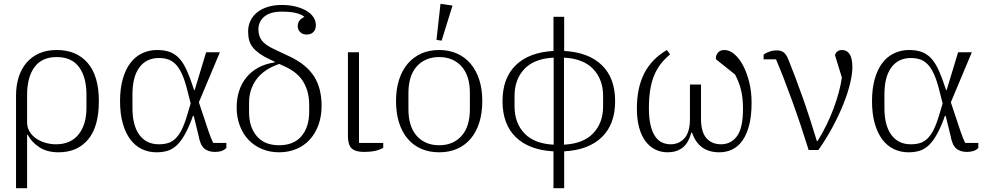

<svg xmlns="http://www.w3.org/2000/svg" viewBox="-20 -786 5172 1006"><path d="M64 -285Q64 -338 78 -382Q92 -426 119 -457.5Q146 -489 185.5 -506.5Q225 -524 277 -524Q381 -524 439.5 -456Q498 -388 498 -256Q498 -122 441.5 -55Q385 12 287 12Q226 12 185.5 -15Q145 -42 125 -80H122V200H64ZM274 -30Q350 -30 391.5 -81.5Q433 -133 433 -221V-291Q433 -381 394.5 -434Q356 -487 277 -487Q199 -487 160.5 -434Q122 -381 122 -289V-145Q122 -118 135 -96.5Q148 -75 169 -60.5Q190 -46 217.5 -38Q245 -30 274 -30Z M1166 -11Q1147 10 1106 10Q1071 10 1050 -8Q1029 -26 1020 -77L995 -179H991L983 -157Q963 -105 943 -72Q923 -39 901.5 -20.5Q880 -2 855 5Q830 12 800 12Q759 12 724 -4.5Q689 -21 663.5 -54.5Q638 -88 623.5 -138.5Q609 -189 609 -256Q609 -323 623.5 -373Q638 -423 663.5 -456.5Q689 -490 725 -507Q761 -524 803 -524Q835 -524 861 -516.5Q887 -509 908.5 -490.5Q930 -472 947.5 -439.5Q965 -407 982 -358L997 -314H1000L1060 -512H1132L1022 -250L1073 -97Q1079 -80 1085 -64.5Q1091 -49 1097 -37H1166ZM961 -315Q949 -363 934.5 -395.5Q920 -428 902.5 -447Q885 -466 863 -474Q841 -482 813 -482Q747 -482 710.5 -433Q674 -384 674 -291V-221Q674 -128 710.5 -79Q747 -30 812 -30Q839 -30 860.5 -36.5Q882 -43 900 -60.5Q918 -78 933 -108.5Q948 -139 962 -187L979 -244Z M1442 12Q1394 12 1353 -5Q1312 -22 1282.5 -53Q1253 -84 1236.5 -127.5Q1220 -171 1220 -223Q1220 -270 1233 -310Q1246 -350 1271.5 -381Q1297 -412 1334 -432Q1371 -452 1419 -459V-463L1393 -475Q1361 -490 1339.5 -505.5Q1318 -521 1304.5 -538Q1291 -555 1285.5 -575.5Q1280 -596 1280 -621Q1280 -651 1292 -676.5Q1304 -702 1326.5 -720.5Q1349 -739 1382 -749.5Q1415 -760 1456 -760Q1497 -760 1530 -751.5Q1563 -743 1586.5 -729Q1610 -715 1622.5 -695.5Q1635 -676 1635 -655Q1635 -631 1622 -618Q1609 -605 1587 -605Q1566 -605 1553 -617.5Q1540 -630 1540 -649Q1540 -681 1574 -697V-699Q1556 -712 1528.5 -718.5Q1501 -725 1455 -725Q1396 -725 1365 -699Q1334 -673 1334 -632Q1334 -597 1352 -573.5Q1370 -550 1417 -528L1500 -489Q1587 -447 1626 -385Q1665 -323 1665 -232Q1665 -176 1648.5 -131Q1632 -86 1602.5 -54Q1573 -22 1532 -5Q1491 12 1442 12ZM1442 -25Q1519 -25 1559.5 -72.5Q1600 -120 1600 -200V-237Q1600 -304 1571 -354.5Q1542 -405 1476 -436L1443 -451Q1362 -423 1323.5 -370Q1285 -317 1285 -248V-198Q1285 -120 1325.5 -72.5Q1366 -25 1442 -25Z M1861 -512V-37H1988V-12Q1953 10 1888 10Q1842 10 1822.5 -8.5Q1803 -27 1803 -73V-512Z M2281 -25Q2321 -25 2351 -39Q2381 -53 2401.5 -77.5Q2422 -102 2432 -136.5Q2442 -171 2442 -213V-299Q2442 -341 2432 -375.5Q2422 -410 2401.5 -434.5Q2381 -459 2351 -473Q2321 -487 2281 -487Q2241 -487 2211 -473Q2181 -459 2160.5 -434.5Q2140 -410 2130 -375.5Q2120 -341 2120 -299V-213Q2120 -171 2130 -136.5Q2140 -102 2160.5 -77.5Q2181 -53 2211 -39Q2241 -25 2281 -25ZM2281 12Q2229 12 2187.5 -6Q2146 -24 2116.5 -58.5Q2087 -93 2071 -143Q2055 -193 2055 -256Q2055 -319 2071 -368.5Q2087 -418 2116.5 -452.5Q2146 -487 2187.5 -505.5Q2229 -524 2281 -524Q2333 -524 2374.5 -505.5Q2416 -487 2445.5 -452.5Q2475 -418 2491 -368.5Q2507 -319 2507 -256Q2507 -193 2491 -143Q2475 -93 2445.5 -58.5Q2416 -24 2374.5 -6Q2333 12 2281 12ZM2267 -577 2288 -766 2351 -757 2294 -573Z M2880 7Q2752 0 2682.5 -67.5Q2613 -135 2613 -256Q2613 -377 2682.5 -444.5Q2752 -512 2880 -519V-698H2936V-519Q3064 -512 3133.5 -444.5Q3203 -377 3203 -256Q3203 -135 3133.5 -67.5Q3064 0 2936 7V200H2880ZM2881 -484Q2779 -479 2727.5 -424.5Q2676 -370 2676 -283V-229Q2676 -142 2727.5 -87.5Q2779 -33 2881 -28ZM2935 -28Q3036 -33 3088 -87.5Q3140 -142 3140 -229V-283Q3140 -370 3088 -424.5Q3036 -479 2935 -484Z M3478 12Q3443 12 3413.5 -2.5Q3384 -17 3362.5 -45.5Q3341 -74 3329 -117Q3317 -160 3317 -218Q3317 -325 3355 -400.5Q3393 -476 3474 -524L3491 -501Q3462 -477 3441 -449.5Q3420 -422 3406.5 -388.5Q3393 -355 3386.5 -313Q3380 -271 3380 -218Q3380 -167 3388.5 -131Q3397 -95 3412 -72.5Q3427 -50 3448 -40Q3469 -30 3494 -30Q3538 -30 3566.5 -62Q3595 -94 3595 -163V-343H3653V-163Q3653 -94 3681.5 -62Q3710 -30 3758 -30Q3810 -30 3841.5 -72.5Q3873 -115 3873 -216Q3873 -272 3862.5 -315Q3852 -358 3831 -396L3732 -475Q3731 -477 3731 -482Q3731 -499 3743 -511.5Q3755 -524 3775 -524Q3802 -524 3827.5 -502.5Q3853 -481 3873 -443.5Q3893 -406 3905.5 -356Q3918 -306 3918 -248Q3918 -180 3905.5 -131Q3893 -82 3870.5 -50Q3848 -18 3817 -3Q3786 12 3749 12Q3641 12 3606 -91H3602Q3587 -35 3555.5 -11.5Q3524 12 3478 12Z M4217 0Q4176 -132 4131 -256.5Q4086 -381 4046 -475H3981V-500Q3993 -509 4011.5 -515.5Q4030 -522 4050 -522Q4071 -522 4085 -512.5Q4099 -503 4110 -476Q4126 -436 4145.5 -385Q4165 -334 4185 -277.5Q4205 -221 4224 -162Q4243 -103 4260 -47H4264Q4316 -132 4348.5 -220Q4381 -308 4391 -380L4355 -497Q4363 -524 4393 -524Q4417 -524 4431.5 -502.5Q4446 -481 4446 -433Q4446 -398 4434 -348Q4422 -298 4399 -240.5Q4376 -183 4343 -121.5Q4310 -60 4268 0Z M5106 -11Q5087 10 5046 10Q5011 10 4990 -8Q4969 -26 4960 -77L4935 -179H4931L4923 -157Q4903 -105 4883 -72Q4863 -39 4841.5 -20.5Q4820 -2 4795 5Q4770 12 4740 12Q4699 12 4664 -4.5Q4629 -21 4603.5 -54.5Q4578 -88 4563.5 -138.5Q4549 -189 4549 -256Q4549 -323 4563.5 -373Q4578 -423 4603.5 -456.5Q4629 -490 4665 -507Q4701 -524 4743 -524Q4775 -524 4801 -516.5Q4827 -509 4848.5 -490.5Q4870 -472 4887.5 -439.5Q4905 -407 4922 -358L4937 -314H4940L5000 -512H5072L4962 -250L5013 -97Q5019 -80 5025 -64.5Q5031 -49 5037 -37H5106ZM4901 -315Q4889 -363 4874.5 -395.5Q4860 -428 4842.5 -447Q4825 -466 4803 -474Q4781 -482 4753 -482Q4687 -482 4650.5 -433Q4614 -384 4614 -291V-221Q4614 -128 4650.5 -79Q4687 -30 4752 -30Q4779 -30 4800.5 -36.5Q4822 -43 4840 -60.5Q4858 -78 4873 -108.5Q4888 -139 4902 -187L4919 -244Z"/></svg>

Font: IBM Plex Serif Light
Style: Regular
Weight: 300
Designer: Mike Abbink, Paul van der Laan, Pieter van Rosmalen
Foundry: Bold Monday
Version: Version 3.001